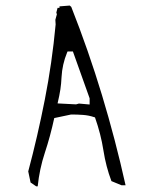

<svg xmlns="http://www.w3.org/2000/svg" viewBox="-20 -676 543 684"><path d="M234.4 -268.1Q255.4 -268.1 275.9 -266.6Q296.4 -265.1 314.9 -258.8L318.4 -257.8Q339.4 -198.2 348.4 -140.4Q357.4 -82.5 377 -30.8L412.6 -16.1H427.2V-16.6Q391.6 -177.2 343.3 -337.2Q294.9 -497.1 233.9 -651.4L228.5 -656.2L191.9 -653.3V-647.9H185.1L180.7 -631.3L182.6 -625L177.2 -605.5L178.2 -588.9Q165.5 -452.1 139.6 -320.8Q113.8 -189.5 80.6 -65.4L88.9 -25.9L108.9 -12.2H114.3Q120.6 -73.7 139.6 -131.3Q159.2 -190.4 173.3 -255.4L233.4 -268.1ZM220.7 -492.7H239.7L299.3 -325.7V-324.2V-303.7L261.2 -307.1L251 -304.2L185.1 -307.6Q191.9 -336.4 195.1 -357.4Q198.2 -378.4 199.2 -400.9Q201.7 -446.8 218.8 -488.3Z"/></svg>

Font: Bakudai
Style: ExtraLight
Weight: 200
Version: Version 1.48